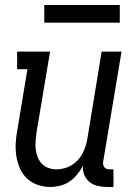

<svg xmlns="http://www.w3.org/2000/svg" viewBox="-20 -735 540 763"><path d="M180 8Q154 8 129.5 -0.5Q105 -9 87 -26Q69 -43 59 -66Q49 -89 45 -114.5Q41 -140 42.5 -166.5Q44 -193 49 -219L89 -460H48V-530H179L125 -208Q123 -191 121.5 -174Q120 -157 122 -141Q124 -125 130 -110Q136 -95 146.5 -84Q157 -73 172.5 -67.5Q188 -62 204 -62Q227 -62 249.5 -71Q272 -80 288.5 -98Q305 -116 314 -138Q323 -160 327 -183L384 -530H463L390 -93Q389 -87 390 -81Q391 -75 394.5 -70.5Q398 -66 404 -64Q410 -62 416 -62H431V8H404Q386 8 367.5 3.5Q349 -1 335.5 -12Q322 -23 315 -40Q308 -57 310 -76Q300 -58 286.5 -41.5Q273 -25 256 -13.5Q239 -2 219 3Q199 8 180 8ZM156 -645V-715H456V-645Z"/></svg>

Font: Iosevka Slab
Style: Italic
Weight: 400
Italic angle: -9°
Monospace: yes
Designer: Belleve Invis
Foundry: Belleve Invis
Version: Version 11.1.0; ttfautohint (v1.8.3)